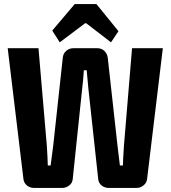

<svg xmlns="http://www.w3.org/2000/svg" viewBox="-20 -928 843 948"><path d="M565 -774 528 -719 406 -813H400L275 -719L238 -777L349 -908H456ZM784 -690 706 -42Q703 -24 688 -12Q673 0 654 0H518Q497 0 482 -12Q467 -24 465 -43L416 -494Q410 -552 408 -581H394Q390 -521 386 -493L339 -43Q337 -24 321.5 -12Q306 0 286 0H149Q129 0 114 -11.5Q99 -23 96 -42L18 -690H170L211 -211Q215 -153 216 -111H230L243 -211L290 -643Q292 -664 307 -677Q322 -690 343 -690H460Q481 -690 495 -677Q509 -664 512 -643L560 -210Q562 -188 572 -111H587Q587 -134 592 -209L632 -690Z"/></svg>

Font: exo2condensed_b
Style: Bold
Weight: 700
Width: 3
Designer: Natanael Gama
Version: Version 1.001;PS 001.001;hotconv 1.0.70;makeotf.lib2.5.58329